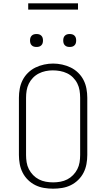

<svg xmlns="http://www.w3.org/2000/svg" viewBox="-20 -1129 640 1157"><path d="M300 8Q273 8 245.5 3.5Q218 -1 193.5 -13Q169 -25 149 -44.5Q129 -64 116.5 -88.5Q104 -113 99 -140.5Q94 -168 94 -195V-540Q94 -567 99 -594.5Q104 -622 116.5 -646.5Q129 -671 149 -690.5Q169 -710 193.5 -722Q218 -734 245.5 -740Q273 -746 300 -746Q327 -746 354.5 -740Q382 -734 406.5 -722Q431 -710 451 -690.5Q471 -671 483.5 -646.5Q496 -622 501 -594.5Q506 -567 506 -540V-195Q506 -168 501 -140.5Q496 -113 483.5 -88.5Q471 -64 451 -44.5Q431 -25 406.5 -13Q382 -1 354.5 3.5Q327 8 300 8ZM300 -30Q322 -30 344 -34Q366 -38 385.5 -48Q405 -58 420.5 -74Q436 -90 446 -109.5Q456 -129 459.5 -151Q463 -173 463 -195V-540Q463 -562 459.5 -584Q456 -606 446 -626Q436 -646 420 -662Q404 -678 384 -687.5Q364 -697 342 -701Q320 -705 298 -705Q276 -705 254.5 -700.5Q233 -696 213.5 -686Q194 -676 178.5 -660Q163 -644 153.5 -624.5Q144 -605 140.5 -583.5Q137 -562 137 -540V-195Q137 -173 140.5 -151Q144 -129 154 -109.5Q164 -90 179.5 -74Q195 -58 214.5 -48Q234 -38 256 -34Q278 -30 300 -30ZM400 -846Q392 -846 384.5 -848Q377 -850 371 -856Q365 -862 363 -869.5Q361 -877 361 -885Q361 -893 363 -900.5Q365 -908 371 -914Q377 -920 384.5 -922Q392 -924 400 -924Q408 -924 415.5 -922Q423 -920 429 -914Q435 -908 437 -900.5Q439 -893 439 -885Q439 -877 437 -869.5Q435 -862 429 -856Q423 -850 415.5 -848Q408 -846 400 -846ZM200 -846Q192 -846 184.5 -848Q177 -850 171 -856Q165 -862 163 -869.5Q161 -877 161 -885Q161 -893 163 -900.5Q165 -908 171 -914Q177 -920 184.5 -922Q192 -924 200 -924Q208 -924 215.5 -922Q223 -920 229 -914Q235 -908 237 -900.5Q239 -893 239 -885Q239 -877 237 -869.5Q235 -862 229 -856Q223 -850 215.5 -848Q208 -846 200 -846ZM450 -1071H150V-1109H450Z"/></svg>

Font: Iosevka Slab XLtEx
Style: Regular
Weight: 200
Width: 7
Monospace: yes
Designer: Belleve Invis
Foundry: Belleve Invis
Version: Version 11.1.0; ttfautohint (v1.8.3)